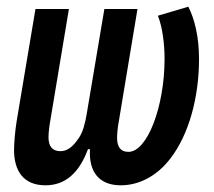

<svg xmlns="http://www.w3.org/2000/svg" viewBox="-20 -543 640 574"><path d="M116 11C176 11 217 -27 243 -97H249C245 -32 274 11 341 11C396 11 450 -17 490 -70C543 -139 575 -248 575 -367C575 -432 562 -486 543 -523L452 -496C465 -464 472 -414 472 -367C472 -226 421 -89 364 -89C339 -89 330 -106 330 -131C330 -142 332 -164 335 -179L391 -516H292L239 -201C235 -177 228 -148 216 -131C200 -107 183 -91 161 -91C136 -91 125 -106 125 -133C125 -147 128 -171 131 -186L186 -516H86L30 -182C25 -152 22 -114 22 -95C22 -31 51 11 116 11Z"/></svg>

Font: IBM Plex Mono SmBld
Style: Italic
Weight: 600
Italic angle: -9.5°
Monospace: yes
Designer: Mike Abbink, Paul van der Laan, Pieter van Rosmalen
Foundry: Bold Monday
Version: Version 2.004